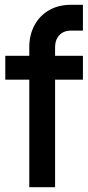

<svg xmlns="http://www.w3.org/2000/svg" viewBox="-20 -780 367 800"><path d="M102 0V-448H2V-547.5H102V-583Q102 -634.5 123.5 -674.5Q145 -714.5 184 -737.2Q223 -760 276 -760H325.5V-652.5H276Q245 -652.5 227.2 -633.2Q209.5 -614 209.5 -583V-547.5H325.5V-448H209.5V0Z"/></svg>

Font: Mohave SemiBold
Style: Regular
Weight: 600
Designer: Gumpita Rahayu
Foundry: Tokotype
Version: Version 2.003